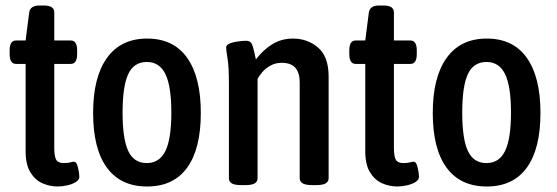

<svg xmlns="http://www.w3.org/2000/svg" viewBox="-20 -670 2021 697"><path d="M189 7Q161 7 134.5 -4.5Q108 -16 90.5 -44Q73 -72 73 -122V-438H38Q15 -438 15 -474V-487Q15 -523 38 -523H73L86 -625Q90 -650 123 -650H138Q159 -650 168 -643.5Q177 -637 177 -625V-523H237Q260 -523 260 -487V-474Q260 -438 237 -438H177V-134Q177 -102 184 -90Q191 -78 211 -78Q227 -78 235 -80.5Q243 -83 248 -83Q256 -83 260 -72Q264 -61 266 -47.5Q268 -34 268 -28Q268 -17 255 -9Q242 -1 223.5 3Q205 7 189 7Z M514 7Q418 7 368 -61.5Q318 -130 318 -260Q318 -390 368.5 -460Q419 -530 514 -530Q610 -530 659.5 -460Q709 -390 709 -260Q709 -130 659.5 -61.5Q610 7 514 7ZM513 -78Q559 -78 580.5 -122Q602 -166 602 -261Q602 -357 580.5 -401Q559 -445 513 -445Q466 -445 445.5 -401Q425 -357 425 -261Q425 -166 445.5 -122Q466 -78 513 -78Z M856 2Q831 2 821 -4.5Q811 -11 811 -23V-366Q811 -429 806 -457.5Q801 -486 801 -498Q801 -507 815 -512.5Q829 -518 847 -520Q865 -522 875 -522Q890 -522 895.5 -507.5Q901 -493 909 -454Q933 -487 967 -508.5Q1001 -530 1043 -530Q1097 -530 1135 -497Q1173 -464 1173 -392V-23Q1173 -11 1162.5 -4.5Q1152 2 1128 2H1114Q1089 2 1078.5 -4.5Q1068 -11 1068 -23V-371Q1068 -405 1052.5 -423.5Q1037 -442 1002 -442Q980 -442 962 -432Q944 -422 932 -408Q920 -394 915 -383V-23Q915 -11 905 -4.5Q895 2 870 2Z M1422 7Q1394 7 1367.5 -4.5Q1341 -16 1323.5 -44Q1306 -72 1306 -122V-438H1271Q1248 -438 1248 -474V-487Q1248 -523 1271 -523H1306L1319 -625Q1323 -650 1356 -650H1371Q1392 -650 1401 -643.5Q1410 -637 1410 -625V-523H1470Q1493 -523 1493 -487V-474Q1493 -438 1470 -438H1410V-134Q1410 -102 1417 -90Q1424 -78 1444 -78Q1460 -78 1468 -80.5Q1476 -83 1481 -83Q1489 -83 1493 -72Q1497 -61 1499 -47.5Q1501 -34 1501 -28Q1501 -17 1488 -9Q1475 -1 1456.5 3Q1438 7 1422 7Z M1747 7Q1651 7 1601 -61.5Q1551 -130 1551 -260Q1551 -390 1601.5 -460Q1652 -530 1747 -530Q1843 -530 1892.5 -460Q1942 -390 1942 -260Q1942 -130 1892.5 -61.5Q1843 7 1747 7ZM1746 -78Q1792 -78 1813.5 -122Q1835 -166 1835 -261Q1835 -357 1813.5 -401Q1792 -445 1746 -445Q1699 -445 1678.5 -401Q1658 -357 1658 -261Q1658 -166 1678.5 -122Q1699 -78 1746 -78Z"/></svg>

Font: Asap Condensed Medium
Style: Regular
Weight: 500
Width: 3
Designer: Pablo Cosgaya
Foundry: Omnibus-Type
Version: Version 3.001; ttfautohint (v1.8.4.7-5d5b)